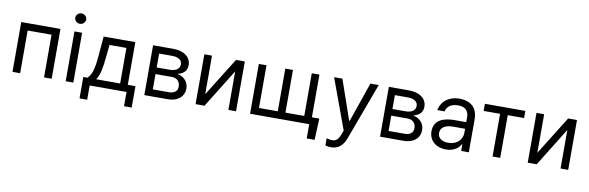

<svg xmlns="http://www.w3.org/2000/svg" viewBox="-59 -1307 6354 2070"><g transform="rotate(10 3118.5 -272.5)"><path d="M76.7 0H160.5V-467.3H421.9V0H505.7V-545.5H76.7Z M659.1 0H742.9V-545.5H659.1ZM642 -693.2C642 -661.9 669 -636.4 701.7 -636.4C734.4 -636.4 761.4 -661.9 761.4 -693.2C761.4 -724.4 734.4 -750 701.7 -750C669 -750 642 -724.4 642 -693.2Z M838.1 156.2H921.9V0H1325.3V156.2H1409.1V-78.1H1325.3V-545.5H978.7L960.2 -329.5C947.1 -176.8 927.6 -124.3 883.5 -78.1H838.1ZM978.7 -78.1C1017 -128.6 1030.9 -215.6 1042.6 -329.5L1056.8 -467.3H1241.5V-78.1Z M1519.9 0H1777C1887.8 0 1954.5 -62.5 1954.5 -146.3C1954.5 -231.9 1889.6 -278.1 1829.5 -286.9C1891 -299.7 1934.7 -334.2 1934.7 -400.6C1934.7 -487.6 1860.1 -545.5 1742.9 -545.5H1519.9ZM1599.4 -76.7V-244.3H1777C1834.5 -244.3 1869.3 -209.9 1869.3 -153.4C1869.3 -105.8 1834.5 -76.7 1777 -76.7ZM1599.4 -316.8V-468.8H1742.9C1810 -468.8 1850.9 -440.7 1850.9 -394.9C1850.9 -346.2 1810 -316.8 1742.9 -316.8Z M2164.8 -123.6V-545.5H2081V0H2179L2440.3 -421.9V0H2524.1V-545.5H2427.6Z M3421.9 -78.1H3340.9V-545.5H3257.1V-78.1H3051.1V-545.5H2967.3V-78.1H2761.4V-545.5H2677.6V0H3325.3V156.2H3411.9Z M3598 204.5C3673.7 204.5 3726.9 164.4 3758.5 79.5L3990.1 -545.5H3899.1L3748.6 -110.8H3742.9L3592.3 -545.5H3501.4L3703.1 2.8L3687.5 45.5C3665.1 106.5 3638.8 126.8 3602.3 127.1C3589.1 127.5 3560.4 124.3 3536.9 117.2V194.6C3545.5 198.9 3569.6 204.5 3598 204.5Z M4100.9 0H4358C4468.8 0 4535.5 -62.5 4535.5 -146.3C4535.5 -231.9 4470.5 -278.1 4410.5 -286.9C4471.9 -299.7 4515.6 -334.2 4515.6 -400.6C4515.6 -487.6 4441.1 -545.5 4323.9 -545.5H4100.9ZM4180.4 -76.7V-244.3H4358C4415.5 -244.3 4450.3 -209.9 4450.3 -153.4C4450.3 -105.8 4415.5 -76.7 4358 -76.7ZM4180.4 -316.8V-468.8H4323.9C4391 -468.8 4431.8 -440.7 4431.8 -394.9C4431.8 -346.2 4391 -316.8 4323.9 -316.8Z M4822.4 12.8C4917.6 12.8 4967.3 -38.4 4984.4 -73.9H4988.6V0H5072.4V-359.4C5072.4 -532.7 4940.3 -552.6 4870.7 -552.6C4788.4 -552.6 4683.9 -511.4 4658.4 -389.9L4738.6 -389.2C4750 -443.2 4793.7 -478.7 4873.6 -478.7C4950.6 -478.7 4988.6 -437.9 4988.6 -367.9V-315.3H4858.7C4745.7 -315.3 4636.4 -279.8 4636.4 -154.8C4636.4 -48.3 4718.8 12.8 4822.4 12.8ZM4720.2 -150.6C4720.2 -214.5 4777.7 -242.9 4858 -242.9H4988.6V-197.4C4988.6 -129.3 4934.7 -62.5 4835.2 -62.5C4768.5 -62.5 4720.2 -92.3 4720.2 -150.6Z M5152 -467.3H5332.4V0H5416.2V-467.3H5595.2V-545.5H5152Z M5801.1 -123.6V-545.5H5717.3V0H5815.3L6076.7 -421.9V0H6160.5V-545.5H6063.9Z"/></g></svg>

Font: Margiela Sans
Style: Regular
Weight: 400
Designer: Stefan Endress, Andreas Faust
Version: Version 1.100;FEAKit 1.0